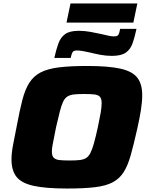

<svg xmlns="http://www.w3.org/2000/svg" viewBox="-20 -1075 854 1103"><path d="M365 8Q242 8 172.5 -7.5Q103 -23 74.5 -59.5Q46 -96 46 -159Q46 -197 55.5 -245Q65 -293 77 -355Q93 -441 108.5 -501Q124 -561 148.5 -599.5Q173 -638 213.5 -659Q254 -680 318.5 -688Q383 -696 481 -696Q603 -696 672 -680.5Q741 -665 769 -628.5Q797 -592 797 -528Q797 -490 789.5 -442.5Q782 -395 768 -333Q748 -244 731 -183.5Q714 -123 690 -85.5Q666 -48 627 -27.5Q588 -7 525 0.5Q462 8 365 8ZM380 -153Q414 -153 437 -155.5Q460 -158 474.5 -167Q489 -176 499.5 -196.5Q510 -217 520 -253Q530 -289 542 -344Q552 -391 558 -425Q564 -459 564 -482Q564 -508 554 -519Q544 -530 522 -532.5Q500 -535 463 -535Q428 -535 405.5 -532.5Q383 -530 368 -521Q353 -512 343 -491.5Q333 -471 324 -435.5Q315 -400 302 -344Q296 -312 290.5 -285.5Q285 -259 281.5 -239Q278 -219 278 -204Q278 -180 288.5 -169Q299 -158 321.5 -155.5Q344 -153 380 -153ZM292 -742Q303 -791 315.5 -825.5Q328 -860 354 -879Q380 -898 433 -898Q466 -898 499 -892Q532 -886 559 -880Q582 -875 600.5 -870.5Q619 -866 634 -866Q655 -866 660.5 -875.5Q666 -885 670 -909H764Q754 -861 741.5 -826Q729 -791 702.5 -772.5Q676 -754 623 -754Q589 -754 557.5 -760Q526 -766 498 -773Q476 -778 456.5 -781.5Q437 -785 422 -785Q403 -785 397 -775.5Q391 -766 386 -742ZM362 -945 385 -1055H769L746 -945Z"/></svg>

Font: Saira Expanded ExtraBold
Style: Italic
Weight: 800
Width: 7
Italic angle: -12°
Designer: Hector Gatti with collaboration of the Omnibus-Type team
Foundry: Omnibus-Type
Version: Version 1.101